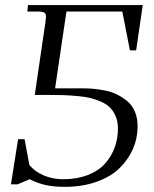

<svg xmlns="http://www.w3.org/2000/svg" viewBox="-20 -722 604 752"><path d="M22.9 0 50.8 -176.8H76.2L95.2 -75.2Q117.2 -49.3 151.9 -34.7Q186.5 -20 227.1 -20Q281.2 -20 323.5 -36.4Q365.7 -52.7 391.1 -81.1Q416.5 -109.4 429.2 -144.5Q441.9 -179.7 441.9 -219.2Q441.9 -245.1 433.3 -265.6Q424.8 -286.1 411.9 -299.8Q398.9 -313.5 376.7 -323.2Q354.5 -333 333.7 -338.1Q313 -343.3 282.2 -345.9Q251.5 -348.6 228.3 -349.4Q205.1 -350.1 170.9 -350.1H116.2L158.2 -637.2Q160.2 -650.9 160.2 -655.8Q160.2 -668.5 153.3 -672.6Q146.5 -676.8 127.9 -676.8H86.9L89.8 -702.1H539.1L513.2 -524.9H488.8L459 -676.8H240.2L195.8 -376H305.2Q325.7 -376 345 -374.3Q364.3 -372.6 390.4 -367.7Q416.5 -362.8 438 -352.1Q459.5 -341.3 478.5 -325.7Q497.6 -310.1 508.3 -284.7Q519 -259.3 519 -227.1Q519 -181.2 501 -139.4Q482.9 -97.7 448.7 -64Q414.6 -30.3 358.9 -10.3Q303.2 9.8 233.9 9.8Q188.5 9.8 157.2 2.4Q126 -4.9 96.2 -20L48.8 0Z"/></svg>

Font: Dihjauti S
Style: Italic
Weight: 400
Italic angle: -9°
Designer: T. Christopher White
Version: Version 3.0.0